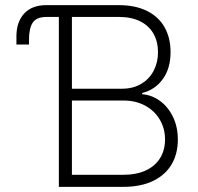

<svg xmlns="http://www.w3.org/2000/svg" viewBox="-20 -727 769 747"><path d="M92.8 -572.3V-553.7H43.9V-588.9Q44.9 -643.6 75 -675.3Q105 -707 160.2 -707H442.4Q506.8 -707 552.2 -684.3Q597.7 -661.6 620.6 -620.4Q643.6 -579.1 643.6 -524.4Q643.6 -460.9 613.5 -419.4Q583.5 -377.9 533.2 -365.2V-360.4Q569.3 -357.9 601.3 -335.2Q633.3 -312.5 652.6 -273.2Q671.9 -233.9 671.9 -183.6Q671.9 -128.9 647.7 -87.6Q623.5 -46.4 575.9 -23.2Q528.3 0 459 0H209V-661.1H161.1Q122.6 -661.1 107.7 -639.4Q92.8 -617.7 92.8 -572.3ZM622.1 -184.6Q622.1 -227.1 601.6 -261.7Q581.1 -296.4 544.4 -316.2Q507.8 -335.9 460.9 -335.9H259.8V-46.9H459Q511.2 -46.9 547.9 -64.2Q584.5 -81.5 603.3 -112.5Q622.1 -143.6 622.1 -184.6ZM594.7 -523.4Q594.7 -565.4 576.9 -596.4Q559.1 -627.4 524.9 -644.3Q490.7 -661.1 442.4 -661.1H259.8V-381.8H454.1Q497.1 -381.8 528.8 -400.4Q560.5 -418.9 577.6 -451.4Q594.7 -483.9 594.7 -523.4Z"/></svg>

Font: Pretendard ExtraLight
Style: Regular
Weight: 200
Designer: Base glyphs from Inter by Rasmus Andersson; Hangeul glyphs from Noto Sans CJK(Source Han Sans) by Jang Soo-young and Kan
Foundry: Kil Hyung-jin
Version: Version 1.309